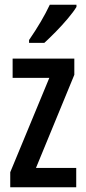

<svg xmlns="http://www.w3.org/2000/svg" viewBox="-20 -786 360 806"><path d="M300 0H23V-63L187 -459H33V-540H292V-472L131 -81H300ZM301 -757Q289 -737 265 -708.5Q241 -680 214 -652.5Q187 -625 166 -606H102V-618Q157 -698 189 -766H301Z"/></svg>

Font: Noto Sans Georgian ExtraCondensed Medium
Style: Regular
Weight: 500
Width: 2
Designer: Monotype Design Team, Akaki Razmadze
Foundry: Google LLC
Version: Version 2.005; ttfautohint (v1.8.4.7-5d5b)